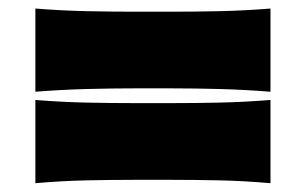

<svg xmlns="http://www.w3.org/2000/svg" viewBox="-20 -573 708 445"><path d="M62 -360.4V-553.2Q123.5 -548.3 181.2 -547.1Q238.8 -545.9 289.1 -545.9H380.4Q431.2 -545.9 488.3 -547.1Q545.4 -548.3 606.9 -553.2V-360.4Q545.4 -365.2 488.3 -366.7Q431.2 -368.2 380.4 -368.2H289.1Q238.8 -368.2 181.2 -366.7Q123.5 -365.2 62 -360.4ZM62 -148.4V-341.3Q123.5 -336.4 181.2 -335.2Q238.8 -334 289.1 -334H380.4Q431.2 -334 488.3 -335.2Q545.4 -336.4 606.9 -341.3V-148.4Q545.4 -153.8 488.3 -155Q431.2 -156.2 380.4 -156.2H289.1Q238.8 -156.2 181.2 -155Q123.5 -153.8 62 -148.4Z"/></svg>

Font: Pinar-DS1-FD ExtraBold
Style: Regular
Weight: 800
Designer: Amin Abedi
Version: Version 2.000